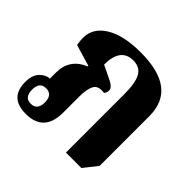

<svg xmlns="http://www.w3.org/2000/svg" viewBox="-144 -713 878 878"><g transform="rotate(45 295.0 -274.5)"><path d="M243 -114V-218Q243 -267 256.5 -291.5Q270 -316 311 -310Q320 -319 320 -335Q320 -353 288 -369L220 -402Q220 -510 301 -510Q344 -510 362.5 -477.5Q381 -445 381 -371V6H481L533 -60V-382Q533 -560 300 -560Q188 -560 126.5 -522Q65 -484 65 -420Q65 -403 69 -378L173 -347V-343Q90 -309 90 -220V-181Q66 -181 43.5 -158.5Q21 -136 21 -90Q21 11 126 11Q243 11 243 -114ZM109 -38Q68 -38 68 -88Q68 -138 109 -138Q151 -138 151 -88Q151 -38 109 -38Z"/></g></svg>

Font: Noto Serif Thai Condensed Extra
Style: Regular
Weight: 800
Width: 3
Designer: Monotype Design Team
Foundry: Monotype Imaging Inc.
Version: Version 1.901